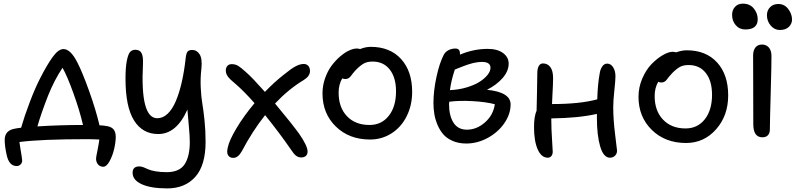

<svg xmlns="http://www.w3.org/2000/svg" viewBox="-20 -815 4380 1057"><path d="M548.8 103Q530.3 103 519.5 90.1Q508.8 77.1 508.8 58.1Q508.8 50.3 516.4 13.9Q523.9 -22.5 526.9 -46.9Q488.8 -48.8 459 -48.8Q206.5 -48.8 86.9 -33.2Q88.9 -18.1 92.8 5.6Q96.7 29.3 99.4 45.9Q102.1 62.5 102.1 68.8Q102.1 81.1 93.5 90.1Q85 99.1 71.8 99.1Q28.8 99.1 16.1 35.2Q5.9 -10.7 5.9 -44.9Q5.9 -97.7 63 -106.9Q66.9 -107.9 72 -108.6Q77.1 -109.4 84.2 -110.4Q91.3 -111.3 96.2 -111.8Q114.7 -176.3 144.3 -253.9Q173.8 -331.5 202.1 -386.2Q239.3 -459 270.5 -502Q301.8 -544.9 329.1 -544.9Q368.7 -544.9 405.8 -471.2Q434.1 -416.5 471.2 -312.5Q508.3 -208.5 527.8 -125Q543 -125 560.1 -122.1Q589.8 -119.1 603.5 -104.7Q617.2 -90.3 617.2 -61Q617.2 -32.7 608.4 5.1Q599.6 43 583 73Q566.4 103 548.8 103ZM246.1 -292Q206.1 -190.4 186 -119.1Q309.6 -127 437 -127Q418 -208 384 -302.2Q350.1 -396.5 324.2 -441.9Q278.8 -373.5 246.1 -292Z M900.9 222.2Q810.5 222.2 760.3 199.2Q710 176.3 710 136.2Q710 101.1 747.1 101.1Q757.8 101.1 770.5 106Q783.2 110.8 795.7 116.9Q808.1 123 835.2 127.9Q862.3 132.8 897.9 132.8Q967.3 132.8 996.1 89.8Q1024.9 46.9 1024.9 -34.2Q1024.9 -65.4 1019.3 -124Q1013.7 -182.6 1011.7 -211.9Q952.1 -77.1 851.1 -77.1Q764.6 -77.1 717.8 -152.1Q670.9 -227.1 670.9 -381.8Q670.9 -445.8 678.5 -482.2Q686 -518.6 697 -529.8Q708 -541 725.1 -541Q749 -541 759 -523.2Q769 -505.4 767.1 -462.9Q751.5 -164.1 845.7 -164.1Q877 -164.1 903.1 -189Q929.2 -213.9 948.2 -259Q967.3 -304.2 980.7 -363Q994.1 -421.9 1002 -493.2Q1004.9 -521.5 1012.5 -530.8Q1020 -540 1038.1 -540Q1063.5 -540 1078.9 -516.1Q1094.2 -492.2 1088.9 -439Q1082.5 -385.3 1085.2 -331.5Q1087.9 -277.8 1093.8 -245.1Q1099.6 -212.4 1105.7 -154.5Q1111.8 -96.7 1111.8 -34.2Q1111.8 95.7 1054.9 158.9Q998 222.2 900.9 222.2Z M1264.2 54.2Q1244.6 54.2 1235.6 39.6Q1226.6 24.9 1234.4 -4.9Q1242.2 -42.5 1282.2 -109.6Q1322.3 -176.8 1381.3 -247.1Q1322.8 -313.5 1274.4 -355Q1247.1 -377 1235.1 -392.8Q1223.1 -408.7 1223.1 -426.8Q1223.1 -441.9 1231.4 -451.9Q1239.7 -461.9 1256.3 -461.9Q1275.4 -461.9 1291.3 -452.4Q1307.1 -442.9 1337.4 -415Q1368.7 -387.7 1438.5 -309.1Q1486.3 -359.4 1538.6 -400.9Q1584 -438 1608.2 -450.4Q1632.3 -462.9 1652.3 -462.9Q1667.5 -462.9 1677 -452.6Q1686.5 -442.4 1686.5 -423.8Q1686.5 -395.5 1651.4 -374Q1569.3 -324.7 1494.1 -245.1Q1587.4 -133.3 1626.5 -79.1Q1673.3 -11.7 1673.3 19Q1673.3 34.7 1664.1 43.2Q1654.8 51.8 1638.2 51.8Q1622.6 51.8 1609.9 42.2Q1597.2 32.7 1580.6 6.8Q1519 -82.5 1439.5 -181.2Q1368.7 -91.8 1311.5 17.1Q1291 54.2 1264.2 54.2Z M2017.1 -46.9Q1902.3 -46.9 1828.9 -118.4Q1755.4 -189.9 1755.4 -300.8Q1755.4 -343.3 1769.3 -383.3Q1783.2 -423.3 1804.7 -452.4Q1826.2 -481.4 1851.6 -503.4Q1877 -525.4 1901.1 -536.6Q1925.3 -547.9 1943.4 -547.9Q1953.6 -547.9 1962.4 -544.9Q1992.2 -557.1 2021 -557.1Q2127 -557.1 2188 -490.2Q2249 -423.3 2249 -309.1Q2249 -235.4 2218.8 -175Q2188.5 -114.7 2135.3 -80.8Q2082 -46.9 2017.1 -46.9ZM1844.2 -305.2Q1844.2 -223.6 1890.1 -175.3Q1936 -127 2014.2 -127Q2080.6 -127 2120.4 -177.5Q2160.2 -228 2160.2 -312Q2160.2 -388.2 2125.7 -432.1Q2091.3 -476.1 2031.2 -476.1Q2002.4 -476.1 1983.6 -465.8Q1964.8 -455.6 1941.4 -432.1Q1932.1 -422.9 1923.1 -411.4Q1914.1 -399.9 1909.7 -394Q1905.3 -388.2 1897.9 -384Q1890.6 -379.9 1881.3 -379.9Q1869.6 -379.9 1864.3 -383.8Q1844.2 -350.1 1844.2 -305.2Z M2546.9 -24.9Q2505.4 -24.9 2472.9 -38.8Q2440.4 -52.7 2420.9 -75Q2401.4 -97.2 2388.7 -127.4Q2376 -157.7 2371.1 -187Q2366.2 -216.3 2366.2 -248Q2366.2 -314 2382.6 -390.4Q2398.9 -466.8 2422.9 -513.2Q2432.1 -530.3 2449.7 -539.1Q2467.3 -547.9 2487.3 -547.9Q2512.2 -547.9 2512.2 -520V-514.2Q2587.4 -545.9 2665 -545.9Q2718.8 -545.9 2749.5 -522.9Q2780.3 -500 2780.3 -464.8Q2780.3 -423.8 2747.3 -385.7Q2714.4 -347.7 2661.1 -320.8Q2791 -307.6 2791 -240.2Q2791 -187 2756.6 -137Q2722.2 -86.9 2665.3 -55.9Q2608.4 -24.9 2546.9 -24.9ZM2633.3 -474.1Q2621.1 -474.1 2607.9 -472.2Q2594.7 -470.2 2584.7 -468Q2574.7 -465.8 2559.3 -460.7Q2543.9 -455.6 2536.1 -452.6Q2528.3 -449.7 2509.8 -442.4Q2491.2 -435.1 2483.9 -432.1Q2463.4 -370.1 2457 -318.8Q2504.9 -320.8 2547.9 -333.5Q2590.8 -346.2 2619.1 -364Q2647.5 -381.8 2663.8 -402.3Q2680.2 -422.9 2680.2 -441.9Q2680.2 -474.1 2633.3 -474.1ZM2452.1 -241.2Q2452.1 -178.2 2476.6 -139.6Q2501 -101.1 2550.3 -101.1Q2604.5 -101.1 2650.1 -141.4Q2695.8 -181.6 2704.1 -241.2Q2653.8 -254.4 2580.1 -258.3Q2506.3 -262.2 2453.1 -254.9Q2452.1 -251 2452.1 -241.2Z M2996.1 53.2Q2960.4 53.2 2940.2 7.6Q2919.9 -38.1 2919.9 -115.2Q2919.9 -173.8 2934.1 -206.1Q2934.6 -232.4 2936.3 -305.9Q2938 -379.4 2938 -412.1Q2938 -437 2946 -451.4Q2954.1 -465.8 2969.2 -465.8Q2995.1 -465.8 3010 -445.3Q3024.9 -424.8 3024.9 -384.8Q3024.9 -369.1 3023.9 -345.7Q3022.9 -322.3 3021.2 -291.5Q3019.5 -260.7 3019 -242.2H3021Q3172.9 -242.2 3268.1 -268.1Q3270.5 -353 3281.2 -409.2Q3284.2 -432.6 3295.2 -448.7Q3306.2 -464.8 3322.3 -464.8Q3342.8 -464.8 3355.5 -444.6Q3368.2 -424.3 3368.2 -395Q3368.2 -373 3362.1 -316.9Q3356 -260.7 3356 -226.1Q3356 -155.3 3366.5 -73.5Q3377 8.3 3377 14.2Q3377 31.2 3365.7 42.2Q3354.5 53.2 3337.9 53.2Q3302.7 53.2 3284.4 -7.8Q3266.1 -68.8 3266.1 -166V-188Q3166 -165 3015.1 -163.1V-150.9Q3015.1 -106.4 3019 -48.1Q3022.9 10.3 3022.9 20Q3022.9 34.7 3015.4 43.9Q3007.8 53.2 2996.1 53.2Z M3756.8 -27.8Q3642.1 -27.8 3568.6 -99.6Q3495.1 -171.4 3495.1 -282.2Q3495.1 -335 3516.1 -383.3Q3537.1 -431.6 3567.1 -462.4Q3597.2 -493.2 3628.7 -511.5Q3660.2 -529.8 3683.1 -529.8Q3693.4 -529.8 3702.1 -526.9Q3733.4 -538.1 3760.7 -538.1Q3866.7 -538.1 3927.7 -471.2Q3988.8 -404.3 3988.8 -290Q3988.8 -178.2 3922.1 -103Q3855.5 -27.8 3756.8 -27.8ZM3584 -286.1Q3584 -205.1 3630.1 -156.5Q3676.3 -107.9 3753.9 -107.9Q3820.3 -107.9 3860.1 -158.4Q3899.9 -209 3899.9 -293Q3899.9 -369.6 3865.5 -413.3Q3831.1 -457 3771 -457Q3742.2 -457 3723.4 -446.8Q3704.6 -436.5 3681.2 -413.1Q3671.9 -403.8 3662.8 -392.3Q3653.8 -380.9 3649.4 -375Q3645 -369.1 3637.7 -365Q3630.4 -360.8 3621.1 -360.8Q3609.9 -360.8 3604 -365.2Q3584 -331.5 3584 -286.1Z M4083 -652.8Q4050.8 -652.8 4030.5 -676.3Q4010.3 -699.7 4010.3 -732.9Q4010.3 -759.8 4026.4 -777.3Q4042.5 -794.9 4069.3 -794.9Q4107.9 -794.9 4129.6 -768.6Q4151.4 -742.2 4151.4 -709Q4151.4 -652.8 4083 -652.8ZM4272.9 -649.9Q4243.7 -649.9 4222.9 -674.3Q4202.1 -698.7 4202.1 -731Q4202.1 -757.8 4219.5 -775.4Q4236.8 -793 4265.1 -793Q4298.3 -793 4319.3 -765.6Q4340.3 -738.3 4340.3 -707Q4340.3 -684.6 4323 -667.2Q4305.7 -649.9 4272.9 -649.9ZM4177.2 -59.1Q4127 -59.1 4127 -131.8Q4127 -249 4126.5 -359.4Q4126 -469.7 4126 -509.8Q4126 -536.6 4138.4 -553.2Q4150.9 -569.8 4175.3 -569.8Q4197.8 -569.8 4212.2 -554Q4226.6 -538.1 4227.1 -508.8Q4227.5 -468.8 4222.9 -303.5Q4218.3 -138.2 4218.3 -102.1Q4218.3 -82.5 4207.8 -70.8Q4197.3 -59.1 4177.2 -59.1Z"/></svg>

Font: Shantell Sans Bouncy
Style: Regular
Weight: 400
Designer: Stephen Nixon, Anya Danilova, Shantell Martin
Foundry: Arrow Type
Version: Version 1.006;[9816181b4]